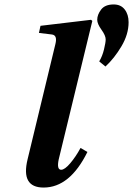

<svg xmlns="http://www.w3.org/2000/svg" viewBox="-20 -831 598 863"><path d="M104 -115 229 -633Q239 -673 213 -676L155 -683L162 -715L389 -742L395 -737L244 -115Q234 -68 255 -68Q271 -68 296 -97.5Q321 -127 342 -166L373 -148Q294 12 176 12Q73 12 104 -115ZM417 -742Q417 -765 434.5 -788Q452 -811 491 -811Q523 -811 540.5 -788.5Q558 -766 558 -731Q558 -677 526 -623Q494 -569 454 -532L426 -555Q440 -578 447.5 -609Q455 -640 455 -654Q455 -671 436 -697.5Q417 -724 417 -742Z"/></svg>

Font: Heuristica
Style: Bold Italic
Weight: 700
Italic angle: -13°
Version: Version 1.0.2